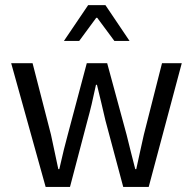

<svg xmlns="http://www.w3.org/2000/svg" viewBox="-20 -734 758 754"><path d="M23.9 -485.8H107.9L180.2 -205.1Q188 -169.9 194.8 -136.7Q201.7 -103.5 209 -69.8H212.9Q232.4 -156.2 246.1 -205.1L320.8 -485.8H400.9L477.1 -205.1Q485.4 -169.9 494.1 -136.7Q502.9 -103.5 511.2 -69.8H515.1Q522.9 -104 529.8 -137.2Q536.6 -170.4 544.9 -205.1L616.2 -485.8H693.8L564 0H463.9L394 -261.2Q385.7 -295.9 377.9 -330.1Q370.1 -364.3 360.8 -400.9H356.9Q339.8 -318.8 323.2 -259.8L254.9 0H159.2ZM326.2 -713.9H394L488.8 -573.2H429.2L361.8 -664.1H357.9L291 -573.2H231Z"/></svg>

Font: SourceSansPro-Regular
Style: Regular
Weight: 400
Designer: Paul D. Hunt
Foundry: Adobe Systems Incorporated
Version: Version 1.050;PS Version 1.000;hotconv 1.0.70;makeotf.lib2.5